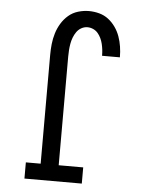

<svg xmlns="http://www.w3.org/2000/svg" viewBox="-53 -785 606 827"><g transform="rotate(5 250.0 -371.5)"><path d="M84 0V-70H148V-540Q148 -564 150.5 -587.5Q153 -611 160 -634Q167 -657 179.5 -677.5Q192 -698 210 -713.5Q228 -729 251.5 -736Q275 -743 298 -743Q321 -743 343 -737Q365 -731 382.5 -717.5Q400 -704 413 -685.5Q426 -667 433.5 -646Q441 -625 444.5 -602.5Q448 -580 448 -558V-556H371V-557Q371 -570 369.5 -582.5Q368 -595 365 -607.5Q362 -620 356.5 -631.5Q351 -643 343 -652.5Q335 -662 323 -667.5Q311 -673 298 -673Q284 -673 271.5 -666Q259 -659 251 -647.5Q243 -636 238 -623Q233 -610 230.5 -596Q228 -582 227 -568Q226 -554 226 -540V-70H332V0Z"/></g></svg>

Font: Iosevka Curly Slab
Style: Regular
Weight: 400
Monospace: yes
Designer: Belleve Invis
Foundry: Belleve Invis
Version: Version 22.1.2; ttfautohint (v1.8.4)